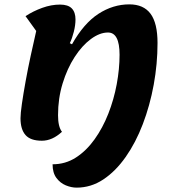

<svg xmlns="http://www.w3.org/2000/svg" viewBox="-20 -620 817 880"><path d="M331 240Q307 240 281.5 229.5Q256 219 238.5 195.5Q221 172 221 133Q280 133 328 102Q376 71 413.5 18.5Q451 -34 476.5 -99Q502 -164 515 -234Q528 -304 528 -369Q528 -471 475 -471Q437 -471 396.5 -441Q356 -411 322 -358.5Q288 -306 267 -237.5Q246 -169 246 -92Q246 -39 264 -16Q220 25 172 25Q120 25 97 -1Q74 -27 74 -78Q74 -100 80.5 -145Q87 -190 97.5 -248Q108 -306 121 -366Q134 -426 146 -478L97 -546Q132 -569 173.5 -584Q215 -599 255 -599Q292 -599 309 -581.5Q326 -564 326 -531Q326 -505 318.5 -475Q311 -445 300 -422L310 -417Q364 -513 431 -556.5Q498 -600 573 -600Q638 -600 670 -557Q702 -514 702 -423Q702 -327 684.5 -231.5Q667 -136 634.5 -51Q602 34 556 99.5Q510 165 453.5 202.5Q397 240 331 240Z"/></svg>

Font: Lemonada SemiBold
Style: Regular
Weight: 600
Designer: Mohamed Gaber (Arabic), Eduardo Tunni (Latin)
Foundry: Kief Type Foundry
Version: Version 4.005; ttfautohint (v1.8.3)